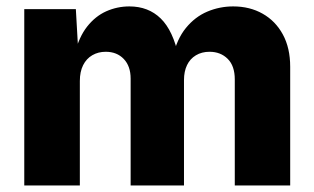

<svg xmlns="http://www.w3.org/2000/svg" viewBox="-20 -567 961 587"><path d="M54.2 0V-539.1H211.9L219.7 -402.3H208.5Q221.2 -453.6 246.3 -485.6Q271.5 -517.6 304.9 -532.5Q338.4 -547.4 375.5 -547.4Q433.6 -547.4 471.4 -510.5Q509.3 -473.6 526.4 -393.1H508.3Q520.5 -447.3 548.3 -481.4Q576.2 -515.6 613.8 -531.5Q651.4 -547.4 692.9 -547.4Q743.7 -547.4 783 -525.1Q822.3 -502.9 844.7 -461.7Q867.2 -420.4 867.2 -362.8V0H697.8V-324.2Q697.8 -365.7 676 -387.2Q654.3 -408.7 620.6 -408.7Q596.7 -408.7 578.9 -397.9Q561 -387.2 551.8 -367.9Q542.5 -348.6 542.5 -322.3V0H379.4V-326.7Q379.4 -364.7 358.4 -386.7Q337.4 -408.7 303.2 -408.7Q280.3 -408.7 262.2 -398.2Q244.1 -387.7 234.1 -367.7Q224.1 -347.7 224.1 -319.3V0Z"/></svg>

Font: Inter 18pt ExtraBold
Style: Regular
Weight: 800
Designer: Rasmus Andersson
Foundry: rsms
Version: Version 4.001;git-66647c0bb